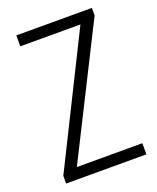

<svg xmlns="http://www.w3.org/2000/svg" viewBox="-130 -764 690 843"><g transform="rotate(-20 215.0 -343.0)"><path d="M32 0V-36L330 -635H49V-686H402V-651L101 -52H407V0Z"/></g></svg>

Font: Archivo ExtraCondensed ExtraLight
Style: Regular
Weight: 250
Width: 2
Designer: Hector Gatti
Foundry: Omnibus-Type
Version: Version 2.001